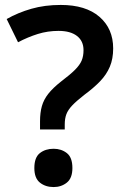

<svg xmlns="http://www.w3.org/2000/svg" viewBox="-20 -744 501 777"><path d="M142 -253Q142 -288 149.5 -314.5Q157 -341 175.5 -364.5Q194 -388 227 -414Q264 -442 283.5 -461.5Q303 -481 310.5 -499Q318 -517 318 -541Q318 -578 291.5 -598.5Q265 -619 217 -619Q173 -619 133 -606.5Q93 -594 53 -573L7 -667Q53 -693 107 -708.5Q161 -724 226 -724Q327 -724 382.5 -676Q438 -628 438 -548Q438 -506 424.5 -474Q411 -442 385 -415Q359 -388 321 -360Q289 -335 272 -317Q255 -299 248.5 -281.5Q242 -264 242 -240V-220H142ZM119 -64Q119 -107 141.5 -124.5Q164 -142 197 -142Q228 -142 250.5 -124.5Q273 -107 273 -64Q273 -23 250.5 -5Q228 13 197 13Q164 13 141.5 -5Q119 -23 119 -64Z"/></svg>

Font: Noto Sans Symbols SemiBold
Style: Regular
Weight: 600
Version: Version 2.002